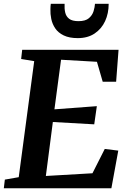

<svg xmlns="http://www.w3.org/2000/svg" viewBox="-26 -1010 692 1030"><path d="M-5.5 0 0 -46.5 74.5 -59.5 157.5 -682 87.5 -693.5 93 -743H610L597 -571.5H525L494 -678.5L301.5 -689.5L266 -423.5L493.5 -440.5L479.5 -343L257.5 -355.5L220 -66L470 -80.5L536 -211L608.5 -202L571.5 0ZM391.5 -805.5Q345.5 -805.5 315.8 -820Q286 -834.5 270.2 -858Q254.5 -881.5 249 -908.5Q243.5 -935.5 244.5 -960.5Q244.5 -968 245 -975.2Q245.5 -982.5 246.5 -989.5H320.5Q319 -964 323.8 -943Q328.5 -922 345 -909.2Q361.5 -896.5 395 -896.5Q432.5 -896.5 451 -912.5Q469.5 -928.5 476 -950.2Q482.5 -972 483.5 -989.5H557Q557 -938 537.8 -896.5Q518.5 -855 481.5 -830.2Q444.5 -805.5 391.5 -805.5Z"/></svg>

Font: Merriweather
Style: Bold Italic
Weight: 700
Italic angle: -7.8°
Version: Version 2.101